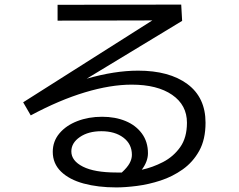

<svg xmlns="http://www.w3.org/2000/svg" viewBox="-20 -769 1040 837"><path d="M487 48Q407 48 344.5 31Q282 14 246 -21Q210 -56 210 -107Q210 -153 239 -187.5Q268 -222 317 -241Q366 -260 425 -260Q482 -260 527 -241.5Q572 -223 598.5 -187Q625 -151 625 -101Q625 -65 598 -29Q645 -39 690.5 -62.5Q736 -86 765.5 -127.5Q795 -169 795 -234Q795 -311 730.5 -355.5Q666 -400 554 -400Q462 -400 350.5 -366.5Q239 -333 114 -266L81 -323L644 -680L231 -679V-748L770 -749L774 -678L358 -426Q480 -461 582 -461Q718 -461 797 -402.5Q876 -344 876 -234Q876 -161 848.5 -111.5Q821 -62 776.5 -30.5Q732 1 680 18Q628 35 577 41.5Q526 48 487 48ZM291 -109Q291 -68 341.5 -42.5Q392 -17 487 -17Q499 -17 511 -17Q535 -39 545 -57.5Q555 -76 555 -94Q555 -141 518 -169Q481 -197 422 -197Q365 -197 328 -171.5Q291 -146 291 -109Z"/></svg>

Font: Murecho
Style: Regular
Weight: 400
Designer: Neil Summerour
Foundry: Positype
Version: Version 1.010; ttfautohint (v1.8.3)